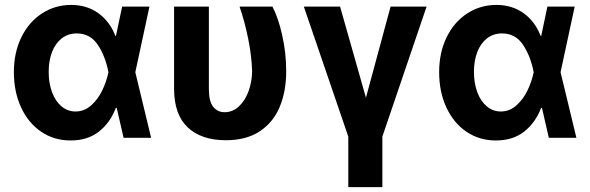

<svg xmlns="http://www.w3.org/2000/svg" viewBox="-20 -557 2386 776"><path d="M36.1 -265.6Q36.1 -344.7 66.4 -406.5Q96.7 -468.3 149.7 -502.7Q202.6 -537.1 267.6 -537.1Q331.1 -537.1 377.4 -503.7Q423.8 -470.2 446.3 -412.1H448.7L473.6 -530.3H584L526.9 -265.1L590.8 0H479.5L451.7 -121.1H448.2Q425.3 -60.5 379.2 -24.7Q333 11.2 264.6 10.7Q198.7 10.7 146.7 -24.4Q94.7 -59.6 65.4 -122.6Q36.1 -185.5 36.1 -265.6ZM285.2 -106.4Q320.3 -106.4 347.9 -130.6Q375.5 -154.8 392.8 -190.7Q410.2 -226.6 418 -263.7L418.5 -265.1L418 -266.6Q405.3 -331.1 374.8 -376.5Q344.2 -421.9 290 -421.9Q255.4 -421.9 229.7 -402.1Q204.1 -382.3 190.4 -347.2Q176.8 -312 176.8 -266.6Q176.8 -220.7 190.4 -184.1Q204.1 -147.5 228.8 -127Q253.4 -106.4 285.2 -106.4Z M824.2 -530.3V-196.3Q824.2 -147 841.8 -125.2Q859.4 -103.5 887.7 -103.5Q920.4 -103.5 945.6 -127Q970.7 -150.4 984.6 -188.5Q998.5 -226.6 999 -269.5Q997.1 -331.1 983.2 -400.1Q969.2 -469.2 948.2 -530.3H1081.1Q1105 -484.9 1120.8 -413.6Q1136.7 -342.3 1136.7 -269.5Q1136.7 -188.5 1110.8 -125.7Q1085 -63 1030.3 -26.6Q975.6 9.8 892.6 9.8Q794.4 9.8 739 -42Q683.6 -93.8 683.6 -198.2V-530.3Z M1354.5 -530.3 1459 -162.1 1558.6 -530.3H1704.1L1525.4 -4.9V199.2H1387.7V-4.9L1208 -530.3Z M1754.9 -265.6Q1754.9 -344.7 1785.2 -406.5Q1815.4 -468.3 1868.4 -502.7Q1921.4 -537.1 1986.3 -537.1Q2049.8 -537.1 2096.2 -503.7Q2142.6 -470.2 2165 -412.1H2167.5L2192.4 -530.3H2302.7L2245.6 -265.1L2309.6 0H2198.2L2170.4 -121.1H2167Q2144 -60.5 2097.9 -24.7Q2051.8 11.2 1983.4 10.7Q1917.5 10.7 1865.5 -24.4Q1813.5 -59.6 1784.2 -122.6Q1754.9 -185.5 1754.9 -265.6ZM2003.9 -106.4Q2039.1 -106.4 2066.7 -130.6Q2094.2 -154.8 2111.6 -190.7Q2128.9 -226.6 2136.7 -263.7L2137.2 -265.1L2136.7 -266.6Q2124 -331.1 2093.5 -376.5Q2063 -421.9 2008.8 -421.9Q1974.1 -421.9 1948.5 -402.1Q1922.9 -382.3 1909.2 -347.2Q1895.5 -312 1895.5 -266.6Q1895.5 -220.7 1909.2 -184.1Q1922.9 -147.5 1947.5 -127Q1972.2 -106.4 2003.9 -106.4Z"/></svg>

Font: WEMIX Pretendard
Style: Bold
Weight: 700
Designer: Base glyphs from Inter by Rasmus Andersson; Hangeul glyphs from Noto Sans CJK(Source Han Sans) by Jang Soo-young and Kan
Foundry: Kil Hyung-jin
Version: Version 1.000